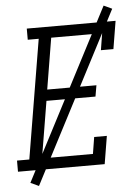

<svg xmlns="http://www.w3.org/2000/svg" viewBox="-65 -865 725 995"><g transform="rotate(-5 297.5 -368.0)"><path d="M-5 0V-58H59L162 -677H105V-735H567L543 -590H478L492 -677H227L183 -411H439L429 -353H174L125 -58H390L404 -145H470L446 0ZM97 83 54 63 512 -819 555 -799Z"/></g></svg>

Font: Iosevka Etoile Light Oblique
Style: Regular
Weight: 300
Italic angle: -9°
Designer: Belleve Invis
Foundry: Belleve Invis
Version: Version 15.5.2; ttfautohint (v1.8.4)